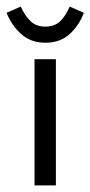

<svg xmlns="http://www.w3.org/2000/svg" viewBox="-47 -564 275 584"><path d="M0 0ZM123 0H58V-384H123ZM165 -544 208 -525Q194 -487 165 -460.5Q136 -434 91 -434Q47 -434 17.5 -460.5Q-12 -487 -27 -525L16 -544Q29 -516 46 -499.5Q63 -483 91 -483Q119 -483 136 -499.5Q153 -516 165 -544Z"/></svg>

Font: Cambay Devanagari
Style: Regular
Weight: 400
Designer: Pooja Saxena
Foundry: Pooja Saxena
Version: Version 1.180;PS 001.180;hotconv 1.0.70;makeotf.lib2.5.58329